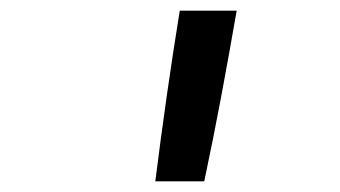

<svg xmlns="http://www.w3.org/2000/svg" viewBox="-20 -792 640 361"><path d="M272 -451Q282 -531 293.5 -611.5Q305 -692 318 -772H425Q411 -691 396 -611Q381 -531 364 -451Z"/></svg>

Font: Iosevka Curly Slab MdEx
Style: Italic
Weight: 500
Width: 7
Italic angle: -9°
Monospace: yes
Designer: Belleve Invis
Foundry: Belleve Invis
Version: Version 11.0.0; ttfautohint (v1.8.3)